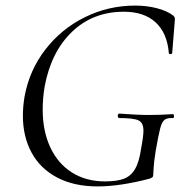

<svg xmlns="http://www.w3.org/2000/svg" viewBox="-20 -656 671 688"><path d="M62 -241Q62 -274 68 -310Q85 -404 142.5 -478.5Q200 -553 284.5 -594.5Q369 -636 464 -636Q506 -636 542.5 -626.5Q579 -617 601 -600Q606 -595 606.5 -591.5Q607 -588 606.5 -583.5Q606 -579 606 -577L597 -466Q596 -462 590.5 -462Q585 -462 585 -466Q579 -538 537.5 -576Q496 -614 424 -614Q313 -614 238 -542Q163 -470 140 -346Q133 -305 133 -263Q133 -186 160.5 -127.5Q188 -69 238.5 -37.5Q289 -6 356 -6Q399 -6 424 -15.5Q449 -25 464 -50.5Q479 -76 486 -126Q494 -168 494 -188Q494 -216 476.5 -224.5Q459 -233 407 -233Q405 -233 403.5 -235.5Q402 -238 402 -241Q402 -244 403.5 -246.5Q405 -249 407 -249Q472 -244 514 -244Q555 -244 600 -247Q603 -247 603.5 -240Q604 -233 600 -233Q579 -234 569.5 -226.5Q560 -219 554 -196Q548 -173 538 -116Q531 -72 530.5 -54Q530 -36 529 -28Q528 -22 526 -20.5Q524 -19 517 -16Q410 12 330 12Q245 12 184.5 -20Q124 -52 93 -109.5Q62 -167 62 -241Z"/></svg>

Font: Cormorant Garamond
Style: Italic
Weight: 400
Italic angle: -10°
Designer: Christian Thalmann (Catharsis Fonts)
Foundry: Catharsis Fonts
Version: Version 4.000